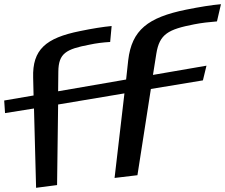

<svg xmlns="http://www.w3.org/2000/svg" viewBox="-160 -866 1073 915"><path d="M765 -750C800 -757 837 -761 874 -764L893 -846C847 -842 792 -833 727 -820C545 -783 468 -723 451 -579L441 -487L117 -431L118 -525C119 -612 155 -632 266 -653C298 -660 331 -664 365 -666L372 -742C330 -738 280 -730 222 -718C57 -685 -6 -629 -2 -496L0 -411L-140 -387L-136 -327L2 -349L12 29L112 16L117 -368L433 -421L386 -18L495 -31L559 -442L807 -483L824 -553L569 -509L585 -610C600 -704 642 -726 765 -750Z"/></svg>

Font: Gamestation Warped
Style: Regular
Weight: 400
Designer: Jonas Hecksher
Foundry: Jonas Hecksher, Playtypeª, e-types AS
Version: Version 1.003